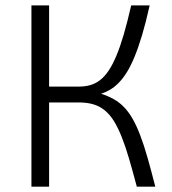

<svg xmlns="http://www.w3.org/2000/svg" viewBox="-20 -696 642 716"><path d="M163.1 -675.8V-373H272.9Q296.4 -373 315.9 -378.4Q335.4 -383.8 352.8 -397Q370.1 -410.2 385 -432.4Q399.9 -454.6 414.1 -488.3Q428.2 -522 441.7 -568.1Q455.1 -614.3 469.2 -675.8H538.1Q523.9 -612.3 509.8 -564.9Q495.6 -517.6 481.2 -482.9Q466.8 -448.2 451.9 -424.8Q437 -401.4 421.6 -386Q406.2 -370.6 390.1 -361.3Q374 -352.1 356.9 -346.2Q383.8 -337.9 404.8 -325.9Q425.8 -314 443.1 -295.9Q460.4 -277.8 474.9 -252.4Q489.3 -227.1 502.9 -191.4Q516.6 -155.8 530 -108.6Q543.5 -61.5 559.1 0H490.2Q474.6 -58.6 461.2 -104.5Q447.8 -150.4 433.8 -185.3Q419.9 -220.2 404.8 -244.6Q389.6 -269 370.8 -284.4Q352.1 -299.8 328.4 -306.9Q304.7 -314 273.9 -314H163.1V0H97.2V-675.8Z"/></svg>

Font: Clear Sans Light
Style: Regular
Weight: 300
Foundry: Intel Corporation
Version: Version 1.00